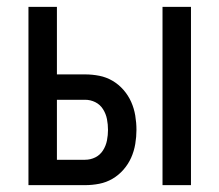

<svg xmlns="http://www.w3.org/2000/svg" viewBox="-20 -540 640 560"><path d="M454 0V-520H537V0ZM63 0V-520H146V-323H228Q249 -323 269.5 -319Q290 -315 308 -304.5Q326 -294 340 -278Q354 -262 362.5 -243Q371 -224 374.5 -203Q378 -182 378 -161Q378 -141 374.5 -120Q371 -99 362.5 -80Q354 -61 340 -45Q326 -29 308 -18.5Q290 -8 269.5 -4Q249 0 228 0ZM228 -74Q244 -74 258 -81Q272 -88 280.5 -101.5Q289 -115 292 -130.5Q295 -146 295 -161Q295 -177 292 -192.5Q289 -208 280.5 -221.5Q272 -235 258 -242Q244 -249 228 -249H146V-74Z"/></svg>

Font: Nova
Style: Regular
Weight: 400
Monospace: yes
Designer: Belleve Invis
Foundry: Belleve Invis
Version: Version 24.1.4; ttfautohint (v1.8.4)